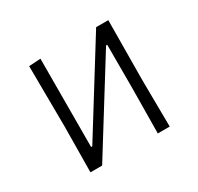

<svg xmlns="http://www.w3.org/2000/svg" viewBox="-107 -584 734 711"><g transform="rotate(-30 260.5 -228.5)"><path d="M91 0 93 -195 91 -454 141 -457 140 -80H145L378 -455H430L428 -199L430 0H379L381 -192V-378H376L141 0Z"/></g></svg>

Font: Alegreya Sans Light
Style: Regular
Weight: 300
Designer: Juan Pablo del Peral
Foundry: Huerta Tipografica
Version: Version 2.007